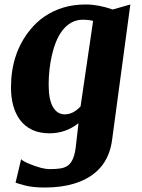

<svg xmlns="http://www.w3.org/2000/svg" viewBox="-20 -588 635 861"><path d="M262.7 -553.7Q309.1 -567.9 365 -567.9Q420.9 -567.9 485.4 -545.4L564.5 -567.9L482.9 37.6Q463.9 189 312.5 235.4Q255.4 252.9 180.7 252.9Q127 252.9 92 243.7Q57.1 234.4 49.8 231L74.7 126Q85 136.2 113.3 147.5Q169.9 170.4 201.4 170.4Q232.9 170.4 252 167.2Q271 164.1 285.2 153.8Q312.5 133.3 319.8 70.8L332 -35.6Q274.9 9.8 201.7 9.8Q114.7 9.8 69.3 -50.8Q29.3 -105.5 29.3 -196.3Q29.3 -348.1 114.3 -453.1Q171.9 -525.4 262.7 -553.7ZM397.5 -494.1Q378.9 -499.5 350.8 -499.5Q322.8 -499.5 299.8 -486.6Q276.9 -473.6 259.8 -451.4Q242.7 -429.2 231 -399.7Q219.2 -370.1 211.9 -336.9Q198.2 -274.9 198.2 -208Q198.2 -141.1 217.5 -108.2Q236.8 -75.2 270.5 -75.2Q308.1 -75.2 341.3 -110.8Z"/></svg>

Font: Merriweather
Style: Heavy Italic
Weight: 900
Italic angle: -7°
Designer: Eben Sorkin
Foundry: Eben Sorkin
Version: Version 1.001